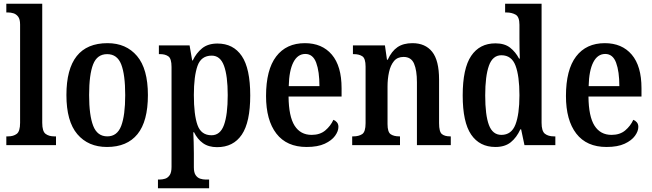

<svg xmlns="http://www.w3.org/2000/svg" viewBox="-20 -780 3506 1032"><path d="M14 0V-47H24Q52 -47 70 -60.5Q88 -74 88 -120V-648Q88 -677 77.5 -690.5Q67 -704 52.5 -708.5Q38 -713 24 -713H14V-760H207V-120Q207 -74 225 -60.5Q243 -47 271 -47H281V0Z M555 10Q454 10 395.5 -59Q337 -128 337 -269Q337 -548 558 -548Q658 -548 716.5 -479Q775 -410 775 -269Q775 -128 719 -59Q663 10 555 10ZM557 -47Q610 -47 631.5 -103.5Q653 -160 653 -269Q653 -379 631.5 -434Q610 -489 556 -489Q502 -489 480.5 -434Q459 -379 459 -269Q459 -160 481 -103.5Q503 -47 557 -47Z M829 232V185H839Q853 185 867.5 180.5Q882 176 892 161.5Q902 147 902 117V-420Q902 -465 885 -477Q868 -489 842 -489H834V-536H999L1013 -455H1016Q1035 -495 1066.5 -520.5Q1098 -546 1149 -546Q1234 -546 1279.5 -479Q1325 -412 1325 -267Q1325 -123 1279.5 -56Q1234 11 1147 11Q1101 11 1071 -10.5Q1041 -32 1023 -69H1019Q1020 -45 1021 -16Q1022 13 1022 43V119Q1022 148 1032 162Q1042 176 1056.5 180.5Q1071 185 1084 185H1104V232ZM1117 -53Q1164 -53 1184 -108.5Q1204 -164 1204 -269Q1204 -372 1184 -426.5Q1164 -481 1118 -481Q1061 -481 1041.5 -425.5Q1022 -370 1022 -269Q1022 -163 1041.5 -108Q1061 -53 1117 -53Z M1628 10Q1521 10 1465.5 -62Q1410 -134 1410 -264Q1410 -405 1464.5 -476.5Q1519 -548 1619 -548Q1711 -548 1763.5 -486.5Q1816 -425 1816 -306V-261H1531Q1532 -154 1563.5 -104.5Q1595 -55 1655 -55Q1700 -55 1728.5 -79Q1757 -103 1772 -136Q1783 -132 1791 -122.5Q1799 -113 1799 -98Q1799 -75 1781 -50Q1763 -25 1725.5 -7.5Q1688 10 1628 10ZM1697 -317Q1697 -396 1679.5 -443Q1662 -490 1621 -490Q1580 -490 1557 -445.5Q1534 -401 1532 -317Z M1873 0V-47H1879Q1908 -47 1926.5 -59Q1945 -71 1945 -118V-422Q1945 -466 1927.5 -477.5Q1910 -489 1882 -489H1877V-536H2049L2060 -459H2064Q2085 -505 2116.5 -526.5Q2148 -548 2197 -548Q2266 -548 2303 -501.5Q2340 -455 2340 -352V-118Q2340 -72 2355 -59.5Q2370 -47 2399 -47H2403V0H2221V-338Q2221 -402 2205.5 -438Q2190 -474 2149 -474Q2116 -474 2097.5 -451.5Q2079 -429 2071 -392.5Q2063 -356 2063 -315V-113Q2063 -70 2080 -58.5Q2097 -47 2126 -47H2130V0Z M2643 10Q2558 10 2512.5 -56.5Q2467 -123 2467 -267Q2467 -412 2512.5 -479.5Q2558 -547 2643 -547Q2692 -547 2721.5 -524Q2751 -501 2770 -465H2774Q2773 -488 2772.5 -517Q2772 -546 2772 -574V-647Q2772 -690 2751 -701.5Q2730 -713 2702 -713H2695V-760H2891V-120Q2891 -75 2909 -61Q2927 -47 2957 -47H2965V0H2799L2781 -85H2777Q2757 -41 2725.5 -15.5Q2694 10 2643 10ZM2675 -55Q2729 -55 2750.5 -110.5Q2772 -166 2772 -268Q2772 -371 2751 -427Q2730 -483 2675 -483Q2628 -483 2608 -427Q2588 -371 2588 -267Q2588 -161 2608 -108Q2628 -55 2675 -55Z M3240 10Q3133 10 3077.5 -62Q3022 -134 3022 -264Q3022 -405 3076.5 -476.5Q3131 -548 3231 -548Q3323 -548 3375.5 -486.5Q3428 -425 3428 -306V-261H3143Q3144 -154 3175.5 -104.5Q3207 -55 3267 -55Q3312 -55 3340.5 -79Q3369 -103 3384 -136Q3395 -132 3403 -122.5Q3411 -113 3411 -98Q3411 -75 3393 -50Q3375 -25 3337.5 -7.5Q3300 10 3240 10ZM3309 -317Q3309 -396 3291.5 -443Q3274 -490 3233 -490Q3192 -490 3169 -445.5Q3146 -401 3144 -317Z"/></svg>

Font: Noto Serif Hebrew Condensed SemiBold
Style: Regular
Weight: 600
Width: 3
Designer: Monotype Design Team
Foundry: Monotype Imaging Inc.
Version: Version 2.004; ttfautohint (v1.8.4.7-5d5b)